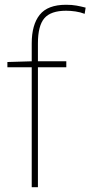

<svg xmlns="http://www.w3.org/2000/svg" viewBox="-20 -785 379 805"><path d="M258 -503H139V0H113V-503H11V-525L113 -528V-603Q113 -681 146.5 -723Q180 -765 257 -765Q282 -765 301 -761.5Q320 -758 339 -753L335 -727Q317 -734 296.5 -737Q276 -740 257 -740Q193 -740 166 -708.5Q139 -677 139 -603V-528H258Z"/></svg>

Font: Noto Sans Bengali UI Thin
Style: Regular
Weight: 100
Designer: Jelle Bosma - Monotype Design Team
Foundry: Monotype Imaging Inc.
Version: Version 2.003; ttfautohint (v1.8.4.7-5d5b)